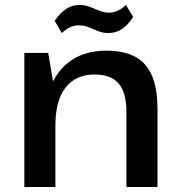

<svg xmlns="http://www.w3.org/2000/svg" viewBox="-20 -753 724 773"><path d="M489 -301Q489 -380 458 -416.5Q427 -453 361 -453Q285 -453 244 -400.5Q203 -348 203 -248L156 -173V-239Q156 -389 222 -469Q288 -549 410 -549Q515 -549 564.5 -492.5Q614 -436 614 -317V0H489ZM78 -540H174L203 -370V0H78ZM200 -669Q221 -700 245.5 -716.5Q270 -733 299 -733Q322 -733 341.5 -725.5Q361 -718 380 -710Q399 -702 418 -702Q436 -702 453 -709.5Q470 -717 487 -733L516 -685Q496 -653 471.5 -636.5Q447 -620 417 -620Q394 -620 374.5 -628Q355 -636 336.5 -643.5Q318 -651 297 -651Q279 -651 262.5 -643.5Q246 -636 229 -620Z"/></svg>

Font: Pathway Extreme 28pt SemiBold
Style: Regular
Weight: 600
Designer: Eduardo Rodriguez Tunni
Foundry: Eduardo Rodriguez Tunni
Version: Version 1.001;gftools[0.9.26]